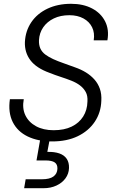

<svg xmlns="http://www.w3.org/2000/svg" viewBox="-20 -732 605 1010"><path d="M254 12Q180 12 126 -14Q72 -40 47 -90Q22 -140 32 -210H105Q96 -162 113.5 -125.5Q131 -89 169.5 -68Q208 -47 262 -47Q318 -47 357 -66Q396 -85 417.5 -119Q439 -153 440 -198Q442 -228 431 -248Q420 -268 401 -282.5Q382 -297 355.5 -307.5Q329 -318 299.5 -327.5Q270 -337 240 -349Q171 -374 140 -415Q109 -456 111 -511Q114 -570 145 -615.5Q176 -661 230 -686.5Q284 -712 354 -712Q418 -712 464.5 -687.5Q511 -663 533 -619.5Q555 -576 545 -520H473Q479 -559 464.5 -588.5Q450 -618 419 -635Q388 -652 345 -652Q298 -652 263 -635Q228 -618 207.5 -588.5Q187 -559 185 -520Q184 -495 192.5 -476.5Q201 -458 218.5 -445Q236 -432 260 -421Q284 -410 313 -400Q342 -390 374 -378Q406 -367 432 -351Q458 -335 477 -313.5Q496 -292 505.5 -264.5Q515 -237 513 -202Q511 -140 478.5 -91.5Q446 -43 389 -15.5Q332 12 254 12ZM107 258 115 211H201Q241 211 261 196.5Q281 182 282 156Q283 133 268 122.5Q253 112 219 112H172L193 -7H243L229 67Q266 66 292 75Q318 84 331 103.5Q344 123 343 152Q342 182 324.5 206Q307 230 277 244Q247 258 210 258Z"/></svg>

Font: DM Sans 28pt Light
Style: Italic
Weight: 300
Italic angle: -10°
Version: Version 4.004;gftools[0.9.30]